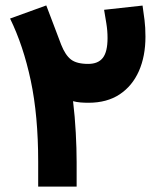

<svg xmlns="http://www.w3.org/2000/svg" viewBox="-20 -687 584 707"><path d="M120.6 -91.8Q120.6 -261.2 93.3 -390.1Q65.9 -519 17.1 -618.7L150.4 -667Q164.1 -631.3 177.7 -595.2Q191.4 -559.1 205.1 -522.9Q220.2 -484.4 241.2 -468Q262.2 -451.7 304.7 -451.7Q341.3 -451.7 358.6 -473.9Q376 -496.1 376 -546.9Q376 -574.2 371.6 -600.8Q367.2 -627.4 363.3 -650.9L504.9 -666.5Q508.8 -639.6 512.2 -613Q515.6 -586.4 515.6 -551.8Q515.6 -480 491.5 -425.3Q467.3 -370.6 420.7 -339.6Q374 -308.6 305.7 -308.6Q290 -308.6 275.9 -309.8Q261.7 -311 249 -314.5Q255.9 -257.3 259 -198.5Q262.2 -139.6 262.2 -90.3V0H120.6Z"/></svg>

Font: Vazir Black WOL
Style: Black-WOL
Weight: 900
Designer: Saber Rastikerdar
Foundry: Saber Rastikerdar
Version: Version 30.0.0